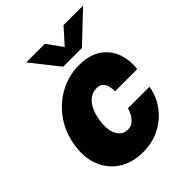

<svg xmlns="http://www.w3.org/2000/svg" viewBox="-207 -839 964 964"><g transform="rotate(-45 275.0 -357.0)"><path d="M243 10Q169.5 10 116 -23.5Q62.5 -57 37.5 -117Q12.5 -177 24.5 -256Q36.5 -336 79.5 -397Q122.5 -458 186.2 -492.5Q250 -527 324 -527Q397 -527 442.2 -496Q487.5 -465 505.8 -414.5Q524 -364 516.5 -306H359.5Q360 -320.5 356.5 -338.5Q353 -356.5 341 -369.8Q329 -383 304 -383Q267 -383 239.5 -351.8Q212 -320.5 202 -258Q192.5 -194.5 212.2 -159.2Q232 -124 268.5 -124Q293 -124 309 -138.8Q325 -153.5 333.8 -171.5Q342.5 -189.5 345 -200H497.5Q489.5 -145 455.8 -97Q422 -49 367.8 -19.5Q313.5 10 243 10ZM262.5 -577.5 146.5 -724H278.5L338 -642L411.5 -724H550.5L395.5 -577.5Z"/></g></svg>

Font: Public Sans Black
Style: Italic
Weight: 900
Italic angle: -8°
Designer: The Public Sans project authors (U.S. Web Design System). Libre Franklin designed by Pablo Impallari and Rodrigo Fuenzal
Version: Version 1.007; ttfautohint (v1.8.1) -l 8 -r 50 -G 200 -x 14 